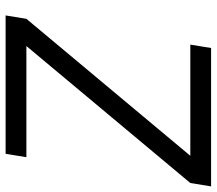

<svg xmlns="http://www.w3.org/2000/svg" viewBox="-64 -708 772 684"><g transform="rotate(90 322.0 -366.0)"><path d="M35 0H528L540 -74H144L632 -658L644 -732H151L139 -658H535L47 -74Z"/></g></svg>

Font: Exo
Style: Regular Italic
Weight: 400
Designer: Natanael Gama
Version: Version 1.00